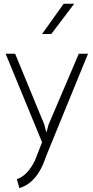

<svg xmlns="http://www.w3.org/2000/svg" viewBox="-20 -760 493 1016"><path d="M69.3 188Q98.1 178.2 121.8 153.6Q145.5 128.9 165 88.9L202.6 -7.3L9.8 -475.6H60.1L214.4 -101.1L224.1 -63H227.1L236.8 -100.1L397 -475.6H445.8L223.6 67.4Q209.5 111.3 190.2 144.3Q170.9 177.2 146.2 199.5Q121.6 221.7 91.3 232.4L82.5 235.4ZM316.9 -740.2H372.6L251.5 -580.1H202.6Z"/></svg>

Font: DavidDev Light
Style: Regular
Weight: 300
Designer: David.dev
Foundry: David.dev
Version: Version 1.001;FEAKit 1.0